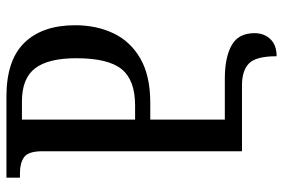

<svg xmlns="http://www.w3.org/2000/svg" viewBox="-158 -596 859 582"><g transform="rotate(-90 271.0 -304.5)"><path d="M392 105Q392 42 370 21Q348 0 304 0H104V-605Q104 -648 86 -660.5Q68 -673 39 -673H24V-714H270Q380 -714 433 -659.5Q486 -605 486 -506Q486 -441 461.5 -389.5Q437 -338 385 -308Q333 -278 251 -278H200V-52H324Q388 -52 425 -31.5Q462 -11 462 38Q462 67 444 86Q426 105 392 105ZM200 -324H243Q320 -324 353 -365Q386 -406 386 -502Q386 -587 355.5 -627Q325 -667 255 -667H200Z"/></g></svg>

Font: Noto Serif Georgian Condensed
Style: Regular
Weight: 400
Width: 3
Designer: Monotype Design Team, Akaki Razmadze
Foundry: Google LLC
Version: Version 2.003; ttfautohint (v1.8.4.7-5d5b)